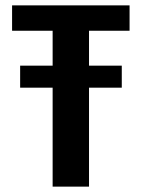

<svg xmlns="http://www.w3.org/2000/svg" viewBox="-20 -695 529 715"><path d="M55 -368.5V-450.5H176V-580.5H25V-675H462.5V-580.5H311.5V-450.5H433.5V-368.5H311.5V0H176V-368.5Z"/></svg>

Font: Anybody SemiBold
Style: Regular
Weight: 600
Designer: Tyler Finck
Foundry: Etcetera Type Company
Version: Version 1.010; ttfautohint (v1.8.3) -l 8 -r 50 -G 200 -x 14 